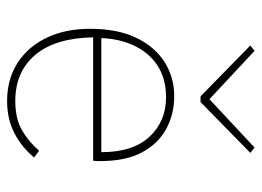

<svg xmlns="http://www.w3.org/2000/svg" viewBox="-118 -608 736 540"><g transform="rotate(90 250.0 -338.0)"><path d="M264 10Q203 10 157.5 -19Q112 -48 86.5 -100.5Q61 -153 61 -223Q61 -300 86 -352.5Q111 -405 154 -432.5Q197 -460 250 -460Q302 -460 343.5 -437Q385 -414 409 -368.5Q433 -323 433 -253Q433 -245 433 -242.5Q433 -240 432 -232H85Q87 -125 134.5 -69Q182 -13 264 -13Q314 -13 346.5 -32Q379 -51 404 -80L423 -66Q394 -31 354.5 -10.5Q315 10 264 10ZM87 -255H408Q408 -344 364.5 -390.5Q321 -437 254 -437Q201 -437 164.5 -413Q128 -389 108.5 -347.5Q89 -306 87 -255ZM123 -686 259 -559 395 -686 410 -674 267 -534H251L108 -674Z"/></g></svg>

Font: Inconsolata ExtraLight
Style: Regular
Weight: 200
Monospace: yes
Designer: Raph Levien, Cyreal, Brenton Simpson
Foundry: Raph Levien, Cyreal, Google
Version: Version 3.001; ttfautohint (v1.8.2.53-6de2)